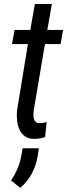

<svg xmlns="http://www.w3.org/2000/svg" viewBox="-20 -676 332 947"><path d="M213.4 -528.3 235.8 -656.2H151.9L129.4 -528.3H51.8L39.1 -458.5H117.7L64 -131.3C62.5 -116.2 62.5 -100.1 64 -84C65.4 -67.4 68.8 -52.2 75.2 -38.6C81.1 -24.9 89.8 -13.7 101.6 -4.9C112.8 4.4 128.4 8.8 147.5 8.8C166 9.3 184.6 6.3 202.6 0L210 -73.7C204.6 -72.3 198.7 -71.3 192.9 -70.3C186.5 -68.8 180.7 -68.4 174.8 -68.8C166.5 -68.8 160.2 -70.8 155.8 -75.2C151.4 -79.1 148.4 -84 147 -90.3C145.5 -96.7 144.5 -103 145 -110.4C145 -117.2 145.5 -123.5 146 -129.9L201.7 -458.5H278.8L291 -528.3ZM166 93.3 171.9 55.2H91.8L84.5 95.2C80.6 117.2 74.2 137.7 65.9 157.2C57.1 176.8 46.9 195.8 34.7 214.4L80.1 250.5C104 230 123 206.5 137.2 179.7C151.4 152.8 161.1 124 166 93.3Z"/></svg>

Font: Roboto Condensed
Style: Italic
Weight: 400
Designer: Google
Version: Version 1.000;PS 001.000;hotconv 1.0.88;makeotf.lib2.5.64775